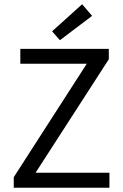

<svg xmlns="http://www.w3.org/2000/svg" viewBox="-20 -887 579 907"><path d="M45 0V-50L390 -586H76V-656H494V-607L148 -71H497V0ZM263 -697 226 -739 368 -867 415 -812Z"/></svg>

Font: Processing Sans Pro
Style: Regular
Weight: 400
Designer: Paul D. Hunt
Foundry: Adobe Systems Incorporated
Version: Version 2.020;PS 2.000;hotconv 1.0.86;makeotf.lib2.5.63406